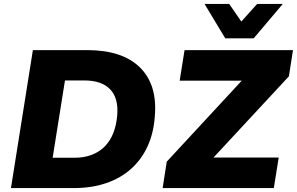

<svg xmlns="http://www.w3.org/2000/svg" viewBox="-20 -961 1517 981"><path d="M36 0 148 -705H425Q605 -705 695 -616.5Q785 -528 771 -366Q765 -281 734 -213.5Q703 -146 650 -98.5Q597 -51 523 -25.5Q449 0 355 0ZM249 -155H361Q410 -155 449 -170Q488 -185 515.5 -213Q543 -241 559 -281.5Q575 -322 579 -373Q586 -460 542.5 -505Q499 -550 410 -550H312ZM811 0 832 -135 1270 -608 1280 -549H898L923 -705H1477L1456 -571L1017 -98L1007 -156H1404L1379 0ZM1131 -765 1025 -941H1151L1213 -851L1294 -941H1425L1276 -765Z"/></svg>

Font: Nunito Sans 9pt Black
Style: Italic
Weight: 900
Italic angle: -9°
Version: Version 3.101;gftools[0.9.27]